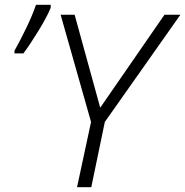

<svg xmlns="http://www.w3.org/2000/svg" viewBox="-20 -775 767 795"><path d="M299 0 357 -270 231 -714H289L395 -329L661 -714H727L414 -270L358 0ZM40 -554H77Q106 -593 140.5 -649.5Q175 -706 190 -743V-755H129Q114 -711 87.5 -656.5Q61 -602 40 -565Z"/></svg>

Font: Noto Sans UI Light
Style: Italic
Weight: 300
Italic angle: -12°
Designer: Monotype Design Team
Foundry: Monotype Imaging Inc.
Version: Version 1.901